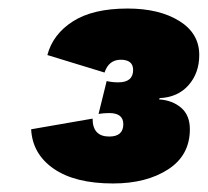

<svg xmlns="http://www.w3.org/2000/svg" viewBox="-20 -757 487 450"><path d="M245 -327Q156 -327 106 -361.5Q56 -396 53 -454L197 -479Q197 -437 236 -437Q269 -437 269 -466Q269 -492 236 -492Q223 -492 211 -490L230 -567Q243 -564 257 -564Q292 -564 292 -593Q292 -617 263 -617Q235 -617 225 -587L91 -628Q104 -677 151 -707Q198 -737 279 -737Q353 -737 400 -708Q447 -679 447 -628Q447 -586 422 -557.5Q397 -529 354 -527L353 -524Q384 -522 404.5 -504.5Q425 -487 425 -454Q425 -393 374 -360Q323 -327 245 -327Z"/></svg>

Font: Elaine Sans Black
Style: Italic
Weight: 900
Italic angle: -13°
Designer: Wei Huang
Foundry: Wei Huang
Version: Version 2.001;December 24, 2019;FontCreator 12.0.0.2547 64-b